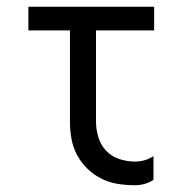

<svg xmlns="http://www.w3.org/2000/svg" viewBox="-20 -540 540 568"><path d="M379 8Q354 8 328.5 4Q303 0 280 -11.5Q257 -23 238.5 -41Q220 -59 208 -81.5Q196 -104 191.5 -129Q187 -154 187 -180V-450H64V-520H436V-450H264V-180Q264 -157 271 -134Q278 -111 294 -94Q310 -77 333 -69.5Q356 -62 379 -62Q394 -62 408 -66Q422 -70 434 -78V-8Q422 0 408 4Q394 8 379 8Z"/></svg>

Font: Moesevka
Style: Regular
Weight: 400
Monospace: yes
Designer: Belleve Invis
Foundry: Belleve Invis
Version: Version 32.5.0; ttfautohint (v1.8.4)